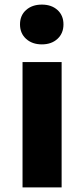

<svg xmlns="http://www.w3.org/2000/svg" viewBox="-20 -815 367 835"><path d="M78 -545H248V0H78ZM67 -709Q67 -748 93.5 -771.5Q120 -795 162 -795Q204 -795 230 -771.5Q256 -748 256 -709Q256 -670 230 -646Q204 -622 162 -622Q120 -622 93.5 -646Q67 -670 67 -709Z"/></svg>

Font: Nebula Sans Bold
Style: Regular
Weight: 700
Designer: Paul D. Hunt for Adobe (as Source Sans)
Foundry: Nebula Entertainment & Broadcasting LLC
Version: Version 1.010